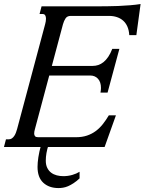

<svg xmlns="http://www.w3.org/2000/svg" viewBox="-87 -748 798 977"><path d="M384.8 -412.6Q399.4 -412.6 413.3 -417.2Q427.2 -421.9 439.9 -432.1Q452.6 -442.4 463.9 -459Q475.1 -475.6 484.4 -499.5H520.5L460.4 -276.9H424.3Q426.8 -290.5 426.8 -300.3Q426.8 -330.6 411.6 -347.2Q396.5 -363.8 371.6 -363.8H163.6L90.8 -91.3Q86.9 -78.1 86.9 -68.4Q86.9 -60.1 91.3 -54.9Q95.7 -49.8 106.9 -49.8H299.8Q331.1 -49.8 355.7 -58.1Q380.4 -66.4 400.4 -81.3Q420.4 -96.2 436.5 -116.7Q452.6 -137.2 466.8 -161.1H502.9L445.3 0H-66.9L-56.6 -39.1H-42Q-33.2 -39.1 -26.4 -43.9Q-19.5 -48.8 -14.4 -56.4Q-9.3 -64 -5.9 -73.2Q-2.4 -82.5 0 -91.3L142.6 -624.5Q144.5 -631.3 145.8 -638.9Q147 -646.5 147 -653.3Q147 -663.1 143.1 -669.9Q139.2 -676.8 128.9 -676.8H114.3L124.5 -715.8H407.2Q427.7 -715.8 455.8 -716.1Q483.9 -716.3 514.2 -717.5Q544.4 -718.8 574.5 -721.2Q604.5 -723.6 628.4 -727.5L606.9 -569.3H570.8Q569.3 -594.2 561.3 -612.5Q553.2 -630.9 539.8 -642.8Q526.4 -654.8 508.1 -660.9Q489.7 -667 468.8 -667H272.5Q254.9 -667 246.6 -654.5Q238.3 -642.1 233.4 -624.5L176.8 -412.6ZM122.1 -10.7H160.2Q152.8 11.2 149.4 31Q146 50.8 146 69.3Q146 91.3 153.6 106.4Q161.1 121.6 173.6 130.9Q186 140.1 202.1 144.3Q218.3 148.4 235.4 148.4Q258.8 148.4 280.8 142.1Q302.7 135.7 317.9 126V159.7Q301.8 174.8 287.1 184.3Q272.5 193.8 259.3 199.5Q246.1 205.1 233.9 207Q221.7 209 210.9 209Q162.6 209 133.3 181.9Q104 154.8 104 101.1Q104 80.1 108.2 52.2Q112.3 24.4 122.1 -10.7Z"/></svg>

Font: Arian Grqi
Style: Italic
Weight: 400
Italic angle: -15°
Designer: Ruben Hakobyan (Tarumian)
Foundry: Ruben Hakobyan (Tarumian)
Version: Version 1.002